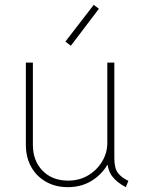

<svg xmlns="http://www.w3.org/2000/svg" viewBox="-20 -773 602 801"><path d="M262.7 7.8Q211.9 7.8 172.4 -14.4Q132.8 -36.6 110.4 -76.4Q87.9 -116.2 87.9 -168.9V-511.7H117.2V-168.9Q117.2 -103 156.7 -61.8Q196.3 -20.5 260.7 -19.5Q309.1 -18.6 346.7 -40.8Q384.3 -63 406 -99.1Q427.7 -135.3 427.7 -176.8V-511.7H457V-113.3Q457 -71.8 471.4 -52.2Q485.8 -32.7 515.6 -18.6L504.9 7.8Q466.8 -12.2 447.8 -37.8Q428.7 -63.5 427.7 -103.5L442.4 -84H418L438.5 -108.4Q420.4 -60.1 373.5 -26.1Q326.7 7.8 262.7 7.8ZM275.4 -582 252.9 -599.6 371.1 -752.9 392.6 -736.3Z"/></svg>

Font: Reddit Mono ExtraLight
Style: Regular
Weight: 250
Monospace: yes
Designer: Stephen Hutchings
Foundry: Reddit
Version: Version 1.014